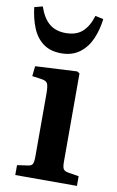

<svg xmlns="http://www.w3.org/2000/svg" viewBox="-99 -831 536 880"><g transform="rotate(10 168.5 -391.5)"><path d="M37 0V-46L85 -53Q103 -55 108 -64.5Q113 -74 113 -102V-392Q113 -427 107 -439Q101 -451 78 -454L35 -460L40 -507L234 -517L246 -510V-99Q246 -74 251.5 -65Q257 -56 275 -53L324 -45V0ZM147 -586Q96 -586 63 -610.5Q30 -635 12.5 -677.5Q-5 -720 -11 -773L27 -783Q45 -730 75 -705.5Q105 -681 151 -681Q201 -681 229.5 -707.5Q258 -734 272 -782L310 -774Q304 -723 285.5 -680.5Q267 -638 232.5 -612Q198 -586 147 -586Z"/></g></svg>

Font: Literata 36pt SemiBold
Style: Regular
Weight: 600
Designer: Latin by Veronika Burian and Jose Scaglione. Greek by Irene Vlachou. Cyrillic by Vera Evstafieva.
Foundry: TypeTogether
Version: Version 3.002